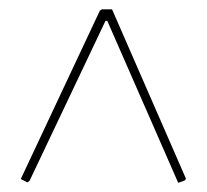

<svg xmlns="http://www.w3.org/2000/svg" viewBox="-20 -507 447 415"><path d="M379.9 -117.2 365.2 -111.8 211.9 -461.9H208L43.9 -116.2L39.1 -112.8L24.9 -120.1L195.8 -483.9L200.2 -486.8H222.2L381.8 -121.1Z"/></svg>

Font: Datalegreya
Style: Gradient
Weight: 400
Designer: Figs Lab
Foundry: Figs Lab
Version: Version 1.002;PS 001.002;hotconv 1.0.70;makeotf.lib2.5.58329